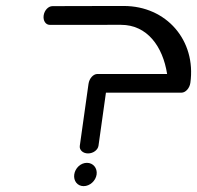

<svg xmlns="http://www.w3.org/2000/svg" viewBox="-20 -635 672 655"><path d="M341.4 -318.8C423.8 -318.8 599.2 -318.9 599.2 -318.9C612.7 -318.9 626.7 -333.5 629.4 -352.4C649.7 -496.9 548 -614.6 402.3 -614.6C256.6 -614.6 158.7 -614 158.7 -614C145.1 -614 131.4 -600.1 128.9 -582.1C126.4 -564.1 136.1 -550.2 149.7 -550.2C149.7 -550.2 292.4 -550.3 392.8 -550.3C482.4 -550.3 535.5 -476.2 550.1 -382.6H311.7C298.2 -382.2 284.6 -367.8 281.9 -348.6L252.2 -137.3C250.3 -123.7 262.5 -111.6 280.4 -111.6C298.4 -111.6 314 -123.8 316 -137.9ZM233.3 -39.8C230.2 -18.3 243.8 0 265.3 0C286.8 0 306.6 -18.3 309.6 -39.8C312.6 -61.3 298 -79.5 276.5 -79.5C255 -79.5 236.3 -61.3 233.3 -39.8Z"/></svg>

Font: Hi.
Style: Tall Oblique
Weight: 400
Designer: Mew Too, Robert Jablonski
Foundry: Cannot Into Space Fonts
Version: Version 1.996